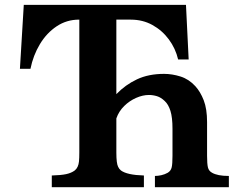

<svg xmlns="http://www.w3.org/2000/svg" viewBox="-20 -780 1040 800"><path d="M863.8 -60.1Q875 -53.7 892.1 -50.3Q909.2 -46.9 933.6 -46.9V0H625.5V-46.9Q637.7 -46.9 652.1 -50Q666.5 -53.2 678.7 -60.1Q691.9 -67.9 695.3 -82.5Q698.7 -96.2 698.7 -130.9V-244.1Q698.7 -290.5 690.2 -317.9Q681.6 -345.2 666.5 -358.9Q650.9 -374 634 -379.2Q617.2 -384.3 600.6 -384.3Q574.7 -384.3 547.1 -372.1Q519.5 -359.9 497.6 -338.4Q475.1 -316.4 464.8 -286.6V-144Q464.8 -99.1 472.2 -85Q476.1 -76.2 483.9 -69.8Q509.3 -50.8 579.6 -48.8V0H195.8V-48.8Q233.4 -49.8 255.4 -54.4Q277.3 -59.1 291.5 -69.8Q306.6 -82 309.1 -107.4Q310.5 -121.6 310.5 -144V-698.2H309.1Q257.8 -698.2 216.1 -670.4Q174.3 -642.6 146.2 -595.9Q118.2 -549.3 106.9 -493.2H63L79.1 -759.8H754.9L766.1 -532.2H722.2Q711.4 -578.1 683.6 -615.7Q655.8 -653.3 615.2 -675.8Q574.7 -698.2 524.9 -698.2H464.8V-387.7Q502.4 -426.8 550.8 -449.5Q599.1 -472.2 663.6 -472.2Q697.3 -472.2 732.2 -461.2Q767.1 -450.2 793.9 -420.9Q814.9 -397.9 828.9 -362.1Q842.8 -326.2 842.8 -271V-130.9Q842.8 -97.2 846.4 -82.3Q850.1 -67.4 863.8 -60.1Z"/></svg>

Font: BIZ UDPMincho
Style: Bold
Weight: 700
Designer: TypeBank Co., Ltd.
Foundry: Morisawa Inc.
Version: Version 1.06